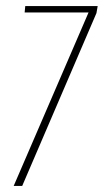

<svg xmlns="http://www.w3.org/2000/svg" viewBox="-20 -611 341 631"><path d="M25 0 271 -570H61L63 -591H301L297 -568L53 0Z"/></svg>

Font: Alumni Sans SC Thin
Style: Italic
Weight: 100
Italic angle: -8°
Designer: Robert E. Leuschke
Foundry: Robert E. Leuschke
Version: Version 1.016